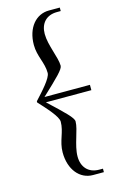

<svg xmlns="http://www.w3.org/2000/svg" viewBox="-123 -676 557 906"><g transform="rotate(-15 155.0 -223.0)"><path d="M310 -210V-236H88C167 -310 200 -342 200 -359C200 -400 166 -467 166 -523C166 -573 195 -608 249 -608H267V-625H214C150 -625 103 -570 103 -486C103 -430 132 -393 132 -342C132 -317 85 -266 48 -226V-220C85 -180 132 -129 132 -104C132 -53 103 -17 103 39C103 123 150 179 214 179H267V162H249C195 162 166 126 166 76C166 20 200 -46 200 -87C200 -105 164 -139 88 -210Z"/></g></svg>

Font: FoglihtenDeH02
Style: Regular
Weight: 500
Designer: gluk (gluksza@wp.pl|www.glukfonts.pl)
Version: Version 0.68